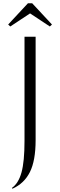

<svg xmlns="http://www.w3.org/2000/svg" viewBox="-20 -925 368 1175"><path d="M130 -62V-700H198V-68Q198 58 163 128Q128 198 56 230L53 225Q93 197 111.5 130.5Q130 64 130 -62ZM177 -905 298 -775 285 -763 164 -843 43 -763 30 -775 151 -905Z"/></svg>

Font: Aboreto
Style: Regular
Weight: 400
Designer: Dominik Jáger
Foundry: Dominik Jáger
Version: Version 1.001; ttfautohint (v1.8.4.7-5d5b)